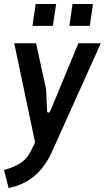

<svg xmlns="http://www.w3.org/2000/svg" viewBox="-22 -720 523 958"><path d="M21 218 -2 128Q51 114 84.5 90.5Q118 67 138 22L153 -10L49 -504H158L208 -275L213 -166Q214 -158 219.5 -158Q225 -158 229 -166L369 -504H481L242 27Q205 112 150 158Q95 204 21 218ZM324 -591 340 -700H442L426 -591ZM140 -591 156 -700H258L242 -591Z"/></svg>

Font: Finlandica Medium
Style: Italic
Weight: 500
Italic angle: -8°
Designer: Niklas Ekholm, Juho Hiilivirta, Jaakko Suomalainen
Foundry: Helsinki Type Studio
Version: Version 1.063